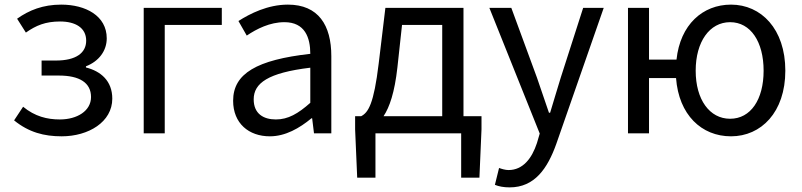

<svg xmlns="http://www.w3.org/2000/svg" viewBox="-20 -577 3470 831"><path d="M247 13C363 13 466 -49 466 -150C466 -227 416 -269 352 -285V-290C409 -312 442 -358 442 -411C442 -509 350 -557 245 -557C166 -557 106 -533 54 -496L92 -436C136 -467 177 -484 240 -484C306 -484 353 -457 353 -401C353 -348 309 -315 222 -315H160V-250H235C324 -250 374 -219 374 -157C374 -97 314 -60 239 -60C184 -60 131 -73 80 -115L41 -56C105 -4 171 13 247 13Z M602 0H693V-469H940V-543H602Z M1148 13C1215 13 1276 -22 1328 -65H1331L1339 0H1414V-334C1414 -468 1358 -557 1226 -557C1139 -557 1062 -518 1012 -486L1048 -423C1091 -452 1148 -481 1211 -481C1300 -481 1323 -414 1323 -344C1092 -318 989 -259 989 -141C989 -43 1057 13 1148 13ZM1174 -60C1120 -60 1078 -85 1078 -147C1078 -217 1140 -262 1323 -284V-132C1270 -85 1227 -60 1174 -60Z M1720 -469H1894V-74H1640C1666 -113 1688 -177 1700 -285ZM1986 -74V-543H1648L1619 -302C1598 -127 1574 -90 1543 -74H1517V-17L1526 192H1605V0H1976V192H2055L2064 -17V-74Z M2186 234C2294 234 2350 152 2388 45L2593 -543H2504L2407 -241C2392 -193 2376 -138 2361 -89H2356C2339 -138 2320 -194 2304 -241L2193 -543H2098L2316 1L2304 42C2282 109 2243 159 2181 159C2167 159 2151 154 2140 150L2122 223C2139 230 2160 234 2186 234Z M3140 -63C3051 -63 2991 -146 2991 -271C2991 -396 3051 -481 3140 -481C3229 -481 3285 -396 3285 -271C3285 -146 3229 -63 3140 -63ZM2789 -319V-543H2698V0H2789V-239H2906C2918 -80 3016 13 3144 13C3274 13 3379 -91 3379 -271C3379 -452 3274 -557 3144 -557C3021 -557 2924 -470 2908 -319Z"/></svg>

Font: Source Han Sans KR Regular
Style: Regular
Weight: 400
Designer: Ryoko NISHIZUKA (kana & ideographs); Paul D. Hunt (Latin, Greek & Cyrillic); Wenlong ZHANG (bopomofo); Sandoll Communica
Foundry: Adobe Systems Incorporated
Version: Version 1.004;PS 1.004;hotconv 1.0.82;makeotf.lib2.5.63406